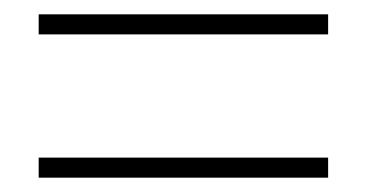

<svg xmlns="http://www.w3.org/2000/svg" viewBox="-20 -464 512 268"><path d="M34 -416V-444H438V-416ZM34 -216V-244H438V-216Z"/></svg>

Font: Source Sans Variable
Style: Regular
Weight: 200
Designer: Paul D. Hunt
Foundry: Adobe Systems Incorporated
Version: Version 3.006;hotconv 1.0.111;makeotfexe 2.5.65597